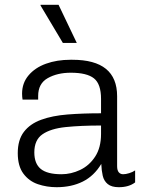

<svg xmlns="http://www.w3.org/2000/svg" viewBox="-20 -770 629 800"><path d="M216 10Q175 10 138 -2.5Q101 -15 77.5 -46.5Q54 -78 54 -132Q54 -187 79.5 -220.5Q105 -254 151.5 -271Q198 -288 261.5 -293Q325 -298 401 -298V-358Q401 -420 371.5 -443.5Q342 -467 275 -467Q219 -467 179 -444.5Q139 -422 139 -370V-355H74Q73 -361 72.5 -367Q72 -373 72 -380Q72 -424 99 -456Q126 -488 171.5 -504.5Q217 -521 274 -521H281Q375 -521 421.5 -483Q468 -445 468 -369V-78Q468 -60 475 -52Q482 -44 493 -44Q504 -44 518.5 -48.5Q533 -53 543 -60V-10Q530 0 513 5Q496 10 475 10Q445 10 429 -3Q413 -16 408 -38Q403 -60 402 -87Q372 -37 325 -13.5Q278 10 216 10ZM236 -44Q276 -44 314 -62Q352 -80 376.5 -117.5Q401 -155 401 -212V-247Q316 -247 253.5 -240.5Q191 -234 157 -210.5Q123 -187 123 -135Q123 -88 150 -66Q177 -44 236 -44ZM242 -591 149 -747V-750H224L300 -591Z"/></svg>

Font: Chivo Medium ExtraLight
Style: Regular
Weight: 250
Version: Version 2.002